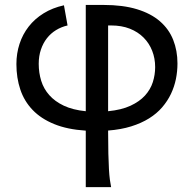

<svg xmlns="http://www.w3.org/2000/svg" viewBox="-20 -518 785 777"><path d="M417.5 -67.9Q471.7 -73.2 508.1 -90.1Q544.4 -106.9 566.7 -131.3Q588.9 -155.8 598.4 -185.5Q607.9 -215.3 607.9 -246.6Q607.9 -281.7 595.9 -312.3Q584 -342.8 561.3 -365.7Q538.6 -388.7 505.4 -401.9Q472.2 -415 429.7 -415H417.5ZM136.7 -259.8Q136.7 -223.6 146.7 -191.2Q156.7 -158.7 179.4 -133.1Q202.1 -107.4 238.3 -90.3Q274.4 -73.2 327.1 -67.9V-498H398.9Q477.5 -498 534.2 -480.7Q590.8 -463.4 627.2 -431.9Q663.6 -400.4 680.9 -356.7Q698.2 -313 698.2 -261.2Q698.2 -229.5 691.9 -198.2Q685.5 -167 671.9 -138.2Q658.2 -109.4 636.5 -84Q614.7 -58.6 583.5 -39.1Q552.2 -19.5 511 -6.6Q469.7 6.3 417.5 10.3Q417.5 66.4 418.5 104Q419.4 141.6 420.9 167Q422.4 192.4 424.6 208.7Q426.8 225.1 429.7 239.3H327.1V10.7Q252.4 5.9 199.2 -15.9Q146 -37.6 112.1 -73Q78.1 -108.4 62.3 -155.5Q46.4 -202.6 46.4 -258.8Q46.4 -301.8 59.1 -340.6Q71.8 -379.4 96.2 -410.6Q120.6 -441.9 156.5 -464.1Q192.4 -486.3 238.8 -496.6L253.4 -415Q228 -409.2 206.5 -396Q185.1 -382.8 169.7 -363Q154.3 -343.3 145.5 -317.1Q136.7 -291 136.7 -259.8Z"/></svg>

Font: Andika Compact
Style: Regular
Weight: 400
Designer: Victor Gaultney, Annie Olsen, Julie Remington, Don Collingsworth, Eric Hays, Becca Hirsbrunner
Foundry: SIL International
Version: Version 5.000 ; LnSpcTght